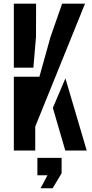

<svg xmlns="http://www.w3.org/2000/svg" viewBox="-20 -820 499 1046"><path d="M55.4 0V-401.8H194.7L254.7 -617.4L318.5 -800H443.2L172 -130.3V0ZM335.7 0 267.9 -232.4 336.4 -392.9 452.4 0ZM55.4 -451.3V-800H176.7L176.1 -618.7L161.8 -451.3ZM200.9 205.8 238.6 135H183.7V40H315.6V123.9L266.7 205.8Z"/></svg>

Font: Big Shoulders Stencil Text Thin
Style: Regular
Weight: 100
Designer: Patric King
Foundry: XO Type Co
Version: Version 2.001